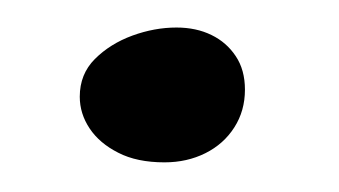

<svg xmlns="http://www.w3.org/2000/svg" viewBox="-20 -106 240 136"><path d="M96.5 9Q77 9 63.8 2.2Q50.5 -4.5 43.5 -15Q36.5 -25.5 36.5 -37.5Q36.5 -53.5 47.2 -64.2Q58 -75 73.8 -80.8Q89.5 -86.5 105 -86.5Q119 -86.5 129.8 -81.2Q140.5 -76 147 -66.2Q153.5 -56.5 153.5 -42.5Q153.5 -27.5 146 -15.8Q138.5 -4 125.5 2.5Q112.5 9 96.5 9Z"/></svg>

Font: Gluten Thin Thin
Style: Regular
Weight: 250
Version: Version 1.300